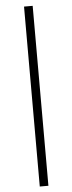

<svg xmlns="http://www.w3.org/2000/svg" viewBox="-65 -792 400 1063"><g transform="rotate(-5 135.5 -260.0)"><path d="M111.5 240.5V-759.5H159.5V240.5Z"/></g></svg>

Font: Newsreader 9pt Light
Style: Regular
Weight: 300
Designer: Hugues Gentile
Foundry: Production Type
Version: Version 1.003